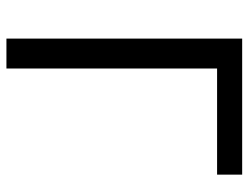

<svg xmlns="http://www.w3.org/2000/svg" viewBox="-108 -665 773 597"><g transform="rotate(90 278.5 -366.5)"><path d="M100 0H193V-655H523V-733H100Z"/></g></svg>

Font: Noto Sans CJK KR Regular
Style: Regular
Weight: 400
Designer: Ryoko NISHIZUKA (kana & ideographs); Paul D. Hunt (Latin, Greek & Cyrillic); Wenlong ZHANG (bopomofo); Sandoll Communica
Foundry: Adobe Systems Incorporated
Version: Version 1.004;PS 1.004;hotconv 1.0.82;makeotf.lib2.5.63406